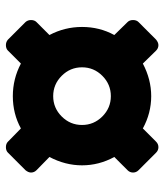

<svg xmlns="http://www.w3.org/2000/svg" viewBox="28 -634 569 666"><g transform="rotate(90 313.0 -300.5)"><path d="M56 -458Q49 -465 49 -477Q49 -489 56 -496L117 -557Q127 -565 136 -565Q147 -565 155 -557L200 -511Q255 -540 313 -540Q372 -540 425 -511L471 -557Q479 -565 490 -565Q501 -565 509 -557L570 -496Q578 -488 578 -477Q578 -466 570 -458L524 -412Q553 -359 553 -300Q553 -242 524 -187L570 -142Q578 -134 578 -123Q578 -114 570 -104L509 -43Q502 -36 490 -36Q478 -36 471 -43L425 -88Q374 -60 313 -60Q253 -60 200 -88L155 -43Q148 -36 136 -36Q125 -36 117 -43L56 -104Q49 -112 49 -123Q49 -135 56 -142L101 -187Q73 -240 73 -300Q73 -361 101 -412ZM413 -300Q413 -341 383.5 -370.5Q354 -400 313 -400Q272 -400 242.5 -370.5Q213 -341 213 -300Q213 -259 242.5 -229.5Q272 -200 313 -200Q354 -200 383.5 -229.5Q413 -259 413 -300Z"/></g></svg>

Font: Hezaedrus
Style: Bold
Weight: 700
Designer: Hubert & Fischer
Foundry: Hubert & Fischer
Version: Version 1.10;September 3, 2019;FontCreator 11.5.0.2425 64-bi